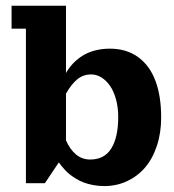

<svg xmlns="http://www.w3.org/2000/svg" viewBox="-20 -625 594 655"><path d="M354.5 -459Q411.6 -459 451.3 -430.1Q491 -401.1 510.4 -349Q529.8 -296.9 529.8 -224.4Q529.8 -171.4 515.1 -127.3Q500.5 -83.3 474.7 -53.3Q449 -23.4 413.2 -6.8Q377.4 9.8 335.4 9.8Q315.9 9.8 297.9 6.3Q279.8 2.9 266.4 -2.1Q252.9 -7.1 240.1 -14.9Q227.3 -22.7 218.9 -29.3Q210.4 -35.9 202 -44.9Q193.6 -54 189.6 -59.1Q185.5 -64.2 180.7 -71L133.1 0H68.4V-527.3H19.5V-605.5H205.1V-376Q215.1 -393.3 228.5 -407.7Q241.9 -422.1 260.1 -434Q278.3 -445.8 302.5 -452.4Q326.7 -459 354.5 -459ZM205.1 -146.2Q218 -116.2 238.8 -98.5Q259.5 -80.8 287.8 -80.8Q336.2 -80.8 359.7 -118.7Q383.3 -156.5 383.3 -226.1Q383.3 -258.8 375.6 -286.5Q367.9 -314.2 355.1 -332.5Q342.3 -350.8 325.7 -361Q309.1 -371.1 291 -371.1Q264.2 -371.1 243.8 -354.6Q223.4 -338.1 205.1 -305.4Z"/></svg>

Font: Orelega One
Style: Regular
Weight: 400
Version: Version 1.1 ; ttfautohint (v1.8.3)